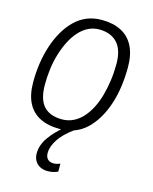

<svg xmlns="http://www.w3.org/2000/svg" viewBox="-115 -620 728 915"><g transform="rotate(15 249.5 -162.5)"><path d="M213 10Q154 10 114 -10.5Q74 -31 53.5 -71.5Q33 -112 33 -174Q33 -223 40 -268.5Q47 -314 60.5 -355Q74 -396 94 -430.5Q114 -465 140.5 -491Q167 -517 200 -530.5Q233 -544 273 -544Q329 -544 369 -523.5Q409 -503 430 -461.5Q451 -420 451 -358Q451 -309 444.5 -262.5Q438 -216 424.5 -175Q411 -134 391 -100Q371 -66 345 -41Q319 -16 285.5 -3Q252 10 213 10ZM211 -37Q241 -37 266.5 -49.5Q292 -62 312 -84Q332 -106 347.5 -136Q363 -166 373 -202Q383 -238 388.5 -277.5Q394 -317 394 -359Q394 -429 362 -463Q330 -497 273 -497Q244 -497 219 -484.5Q194 -472 173.5 -449Q153 -426 137.5 -395.5Q122 -365 111 -329Q100 -293 95 -254.5Q90 -216 90 -176Q90 -104 120.5 -70.5Q151 -37 211 -37ZM242 -9 280 -1Q234 32 210.5 67.5Q187 103 187 135Q187 155 197.5 165.5Q208 176 226 176Q235 176 243 174Q251 172 259 169V208Q249 213 236 216Q223 219 209 219Q188 219 172 211Q156 203 146.5 187.5Q137 172 137 150Q137 110 164 71Q191 32 242 -9Z"/></g></svg>

Font: Georama ExtraCondensed Thin Light
Style: Italic
Weight: 300
Italic angle: -9°
Version: Version 1.001